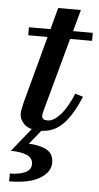

<svg xmlns="http://www.w3.org/2000/svg" viewBox="-56 -595 458 884"><g transform="rotate(5 172.5 -153.0)"><path d="M119 167Q119 138 90.2 126Q61.5 114 16.5 114L113.5 -6H161.5L96.5 74Q150 76.5 180.5 94Q211 111.5 211 152.5Q211 195.5 162.2 225Q113.5 254.5 21 254.5V218.5Q64 218.5 91.5 205.8Q119 193 119 167ZM325.5 -163Q291.5 -78.5 248.5 -34.2Q205.5 10 144 10Q91.5 10 69.2 -12Q47 -34 47 -60.5Q47 -70.5 50 -86Q53 -101.5 57 -116.5L139.5 -423H50V-460H149.5L176.5 -560H281.5L254 -460H345V-423H243.5L151 -84.5Q149.5 -79 148 -72.2Q146.5 -65.5 146.5 -59Q146.5 -40 173 -40Q200 -40 230.5 -73.2Q261 -106.5 289.5 -174Z"/></g></svg>

Font: Bodoni* 06pt Medium
Style: Italic
Weight: 500
Italic angle: -13°
Version: Version 2.3